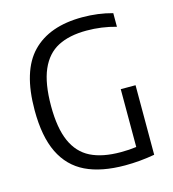

<svg xmlns="http://www.w3.org/2000/svg" viewBox="-112 -841 847 940"><g transform="rotate(-15 312.0 -371.5)"><path d="M557 -360V-7.5Q481.5 6 407.5 6Q287 6 207.8 -32.2Q128.5 -70.5 88.2 -153.2Q48 -236 48 -369Q48 -567.5 135.8 -658.2Q223.5 -749 390.5 -749Q471 -749 543 -729V-660Q470.5 -680.5 394 -680.5Q306.5 -680.5 248.8 -650.5Q191 -620.5 161 -551.8Q131 -483 131 -368Q131 -256.5 160.8 -189.2Q190.5 -122 250.2 -92Q310 -62 403 -62Q446.5 -62 482 -67V-360Z"/></g></svg>

Font: Encode Sans Semi Condensed
Style: Regular
Weight: 400
Width: 4
Designer: Multiple Designers
Foundry: Impallari Type
Version: Version 2.000